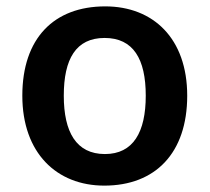

<svg xmlns="http://www.w3.org/2000/svg" viewBox="-20 -572 657 602"><path d="M567 -272C567 -452 460 -552 310 -552C149 -552 50 -452 50 -272C50 -92 158 10 307 10C467 10 567 -92 567 -272ZM180 -272C180 -387 218 -453 308 -453C398 -453 437 -387 437 -272C437 -158 398 -89 309 -89C219 -89 180 -158 180 -272Z"/></svg>

Font: Noto Sans Khmer UI SemiBold
Style: Regular
Weight: 600
Designer: Danh Hong and the Monotype Design Team
Foundry: Monotype Imaging Inc.
Version: Version 2.002